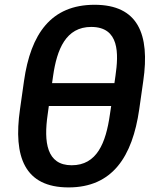

<svg xmlns="http://www.w3.org/2000/svg" viewBox="-20 -778 633 812"><path d="M270 14.6C455.6 14.6 540 -115.7 568.8 -315.4L585.9 -435.5C614.7 -633.8 563.5 -757.8 379.9 -757.8C195.8 -757.8 109.9 -634.8 81.5 -435.5L64.5 -315.4C35.6 -114.7 84 14.6 270 14.6ZM283.2 -79.1C177.2 -79.1 164.6 -176.8 181.6 -293.9L186.5 -329.6H450.2L444.8 -293.9C427.7 -172.9 389.6 -79.1 283.2 -79.1ZM200.2 -426.3 204.6 -457C220.7 -569.8 258.8 -664.1 365.7 -664.1C485.8 -664.1 481.9 -550.8 468.3 -457L463.9 -426.3Z"/></svg>

Font: Winston SemiBold
Style: Italic
Weight: 600
Italic angle: -8.13011°
Designer: Vernon Adams, Kim Jin-seong, David Berlow, Cristiano Sobral
Foundry: The Winston Project Authors
Version: Version 3.004